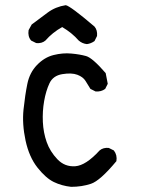

<svg xmlns="http://www.w3.org/2000/svg" viewBox="-20 -725 540 737"><path d="M252.9 -7.8Q216.8 -11.7 186.5 -26.4Q156.2 -41 124 -81.5Q91.8 -122.1 78.1 -185.5Q64.5 -249 70.3 -304.7Q76.2 -360.4 85 -403.3Q93.8 -446.3 122.1 -475.6Q150.4 -504.9 185.5 -513.7Q220.7 -522.5 253.4 -519.5Q286.1 -516.6 310.5 -509.8Q335 -502.9 385.7 -444.3L393.6 -403.3L383.8 -383.8Q368.2 -372.1 346.7 -374L327.1 -383.8Q317.4 -399.4 308.1 -414.6Q298.8 -429.7 276.9 -438Q254.9 -446.3 219.2 -440.4Q183.6 -434.6 169.9 -405.3Q156.2 -376 149.4 -336.9Q142.6 -297.9 144.5 -256.8Q146.5 -215.8 159.2 -179.7Q171.9 -143.6 200.2 -113.8Q228.5 -84 269 -86.9Q309.6 -89.8 362.3 -147.5Q376 -159.2 397.5 -157.2L417 -147.5Q430.7 -129.9 426.8 -106.4Q364.3 -31.2 329.1 -19.5Q293.9 -7.8 252.9 -7.8ZM313.5 -555.7Q295.9 -557.6 282.2 -569.3Q256.8 -598.6 218.8 -621.1Q181.6 -600.6 154.3 -569.3Q140.6 -557.6 119.1 -559.6L99.6 -569.3Q85.9 -585 89.8 -609.4L101.6 -630.9Q132.8 -654.3 163.1 -676.8Q193.4 -699.2 232.4 -705.1Q250 -702.1 342.8 -623Q354.5 -609.4 352.5 -586.9L342.8 -567.4Q329.1 -557.6 313.5 -555.7Z"/></svg>

Font: NaikaiFont
Style: Regular
Weight: 400
Version: Version 1.67